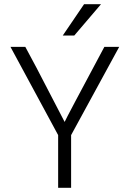

<svg xmlns="http://www.w3.org/2000/svg" viewBox="-20 -898 620 918"><path d="M335 -728H280L382 -878H463ZM320 0H258V-252L30 -674H101L154 -575L289 -315Q297 -334 479 -674H550L320 -252Z"/></svg>

Font: Hind Colombo Light
Style: Regular
Weight: 300
Designer: Jyotish Sonowal, Aditi Pimprikar
Foundry: Indian Type Foundry
Version: Version 1.000;PS 1.0;hotconv 1.0.86;makeotf.lib2.5.63406; tt